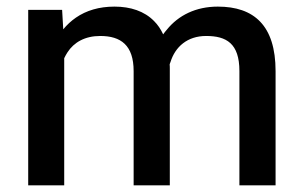

<svg xmlns="http://www.w3.org/2000/svg" viewBox="-20 -558 914 578"><path d="M167 -528.3H64.9V0H173.3V-382.8C176.3 -389.2 179.7 -395 183.1 -400.4C202.6 -430.7 235.8 -449.7 281.7 -449.7C343.8 -449.7 382.3 -421.9 382.3 -343.8V0H491.2V-352.1C491.2 -356 491.2 -359.9 490.7 -363.8C491.2 -366.2 492.2 -368.7 493.2 -371.1C507.3 -417 543.9 -449.7 600.6 -449.7C661.6 -449.7 700.7 -427.2 700.7 -344.2V0H809.6V-343.8C809.6 -481.4 744.6 -538.1 635.7 -538.1C569.3 -538.1 517.1 -511.7 482.4 -468.8C478.5 -464.4 474.6 -459.5 471.2 -454.6C463.9 -470.2 455.1 -483.4 443.8 -494.6C414.6 -524.4 373 -538.1 324.7 -538.1C278.3 -538.1 239.7 -526.4 208.5 -504.9C194.3 -495.1 181.6 -483.4 170.4 -469.7Z"/></svg>

Font: Bert Sans Medium
Style: Regular
Weight: 500
Designer: Christian Robertson (Google), Cristiano Sobral
Foundry: Google, Cristiano Sobral
Version: Version 3.101